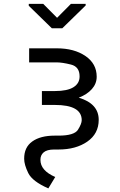

<svg xmlns="http://www.w3.org/2000/svg" viewBox="-20 -785 640 1020"><path d="M435.1 -764.6V-755.9L311 -634.8H255.4L132.8 -754.4V-764.6H209.5L283.2 -690.4L356.9 -764.6ZM414.1 -146.5Q414.1 -227.5 271.5 -227.5H202.6V-301.3H271.5Q338.4 -301.3 370.8 -322Q403.3 -342.8 402.8 -379.4Q402.8 -430.7 356.7 -442.1Q310.5 -453.6 281.2 -453.6H134.8V-528.3H281.2Q374 -528.3 433.8 -487.5Q493.7 -446.8 493.7 -377.4Q493.7 -340.8 468.3 -312Q442.9 -283.2 398.4 -266.1Q504.4 -234.4 504.4 -148.4Q504.4 -74.7 443.8 -32.7Q383.3 9.3 291 9.3H267.6Q229.5 9.3 211.9 24.4Q194.3 39.6 194.8 64.5Q194.8 121.1 273.4 155.3L236.8 215.8Q151.9 178.7 130.1 134.3Q108.4 89.8 108.4 58.6Q107.9 -2.4 151.4 -33.4Q194.8 -64.5 271 -64.5H291Q375 -64.5 394.5 -96.2Q414.1 -127.9 414.1 -146.5Z"/></svg>

Font: RobotoMono-Regular
Style: Regular
Weight: 400
Designer: Google
Version: Version 2.000985; 2015; ttfautohint (v1.3)